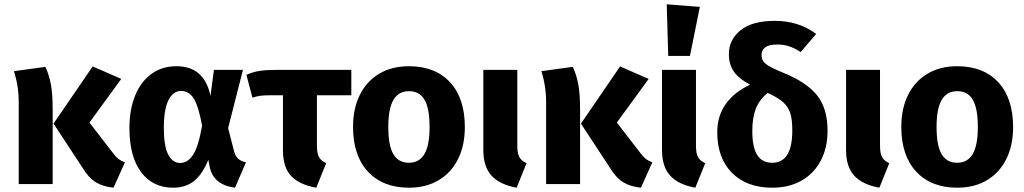

<svg xmlns="http://www.w3.org/2000/svg" viewBox="-20 -856 4764 893"><path d="M508 -141Q520 -125 532 -116Q544 -107 561 -101L508 17Q459 12 425.5 -8.5Q392 -29 363 -77L229 -281L411 -547L544 -489L396 -286ZM225 -345V0H67V-382Q67 -455 45 -525L191 -545Q207 -512 216 -467Q225 -422 225 -345Z M959 -410 975 -531H1110L1041 -260L1068 -155Q1074 -130 1087.5 -118Q1101 -106 1124 -101L1073 17Q974 4 956 -77L949 -113Q923 -48 884 -15.5Q845 17 785 17Q691 17 636.5 -55Q582 -127 582 -261Q582 -345 608 -410Q634 -475 683.5 -511.5Q733 -548 801 -548Q930 -548 959 -410ZM742 -261Q742 -176 762.5 -137Q783 -98 818 -98Q853 -98 878 -136Q903 -174 920 -272Q903 -363 881 -398Q859 -433 822 -433Q785 -433 763.5 -390Q742 -347 742 -261Z M1454 -413V-179Q1454 -143 1463.5 -125.5Q1473 -108 1497 -97L1451 17Q1372 3 1334 -37.5Q1296 -78 1296 -158V-413H1248Q1211 -413 1194 -411Q1177 -409 1154 -402L1126 -508Q1155 -521 1185.5 -526Q1216 -531 1267 -531H1614V-413Z M2142 -265Q2142 -180 2110.5 -116.5Q2079 -53 2020.5 -18Q1962 17 1882 17Q1761 17 1691.5 -57.5Q1622 -132 1622 -266Q1622 -351 1653.5 -414.5Q1685 -478 1743.5 -513Q1802 -548 1882 -548Q2004 -548 2073 -473.5Q2142 -399 2142 -265ZM1786 -266Q1786 -179 1809.5 -139Q1833 -99 1882 -99Q1930 -99 1954 -139.5Q1978 -180 1978 -265Q1978 -352 1954.5 -392Q1931 -432 1882 -432Q1834 -432 1810 -391.5Q1786 -351 1786 -266Z M2429 -97 2383 17Q2305 3 2266.5 -38.5Q2228 -80 2228 -159V-531H2386V-179Q2386 -143 2395.5 -125.5Q2405 -108 2429 -97Z M2961 -141Q2973 -125 2985 -116Q2997 -107 3014 -101L2961 17Q2912 12 2878.5 -8.5Q2845 -29 2816 -77L2682 -281L2864 -547L2997 -489L2849 -286ZM2678 -345V0H2520V-382Q2520 -455 2498 -525L2644 -545Q2660 -512 2669 -467Q2678 -422 2678 -345Z M3260 -97 3214 17Q3136 3 3097.5 -38.5Q3059 -80 3059 -159V-531H3217V-179Q3217 -143 3226.5 -125.5Q3236 -108 3260 -97ZM3235 -824 3189 -596H3088L3081 -836Z M3829 -248Q3829 -169 3797.5 -109Q3766 -49 3708 -16Q3650 17 3572 17Q3453 17 3384.5 -52Q3316 -121 3316 -241Q3316 -316 3355 -371.5Q3394 -427 3468 -462Q3411 -494 3390.5 -527Q3370 -560 3370 -604Q3370 -671 3424 -715Q3478 -759 3584 -759Q3695 -759 3776 -698L3704 -614Q3676 -632 3650.5 -640.5Q3625 -649 3595 -649Q3557 -649 3539.5 -636Q3522 -623 3522 -601Q3522 -584 3529 -572.5Q3536 -561 3557 -548.5Q3578 -536 3622 -518Q3731 -474 3780 -413Q3829 -352 3829 -248ZM3665 -249Q3665 -299 3656 -328.5Q3647 -358 3623 -380Q3599 -402 3550 -424Q3511 -391 3495 -349.5Q3479 -308 3479 -247Q3479 -172 3501.5 -135.5Q3524 -99 3572 -99Q3665 -99 3665 -249Z M4116 -97 4070 17Q3992 3 3953.5 -38.5Q3915 -80 3915 -159V-531H4073V-179Q4073 -143 4082.5 -125.5Q4092 -108 4116 -97Z M4692 -265Q4692 -180 4660.5 -116.5Q4629 -53 4570.5 -18Q4512 17 4432 17Q4311 17 4241.5 -57.5Q4172 -132 4172 -266Q4172 -351 4203.5 -414.5Q4235 -478 4293.5 -513Q4352 -548 4432 -548Q4554 -548 4623 -473.5Q4692 -399 4692 -265ZM4336 -266Q4336 -179 4359.5 -139Q4383 -99 4432 -99Q4480 -99 4504 -139.5Q4528 -180 4528 -265Q4528 -352 4504.5 -392Q4481 -432 4432 -432Q4384 -432 4360 -391.5Q4336 -351 4336 -266Z"/></svg>

Font: Fira Sans BGR
Style: Bold
Weight: 700
Designer: bBox Type GmbH & Carrois Corporate GbR & Edenspiekermann AG
Foundry: bBox Type GmbH & Carrois Corporate GbR & Edenspiekermann AG
Version: Version 4.301